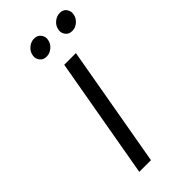

<svg xmlns="http://www.w3.org/2000/svg" viewBox="-229 -764 814 814"><g transform="rotate(-45 178.0 -357.5)"><path d="M148 -623Q129 -623 119 -635Q109 -647 109 -661Q109 -665 110 -669Q113 -688 129 -701.5Q145 -715 164 -715Q183 -715 193 -703Q203 -691 203 -677Q203 -673 202 -669Q199 -650 183 -636.5Q167 -623 148 -623ZM302 -623Q283 -623 273 -635Q263 -647 263 -661Q263 -665 264 -669Q267 -688 283 -701.5Q299 -715 318 -715Q337 -715 346.5 -703Q356 -691 356 -677Q356 -673 355 -669Q352 -650 336.5 -636.5Q321 -623 302 -623ZM246 -546 150 0H80L176 -546Z"/></g></svg>

Font: Fz Poppins Light
Style: Italic
Weight: 300
Italic angle: -10°
Designer: Ninad Kale (Devanagari), Jonny Pinhorn (Latin)
Foundry: Indian Type Foundry
Version: Vit hóa bi Vntype.Com & FontZin.Com